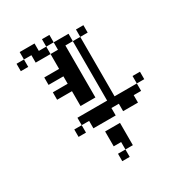

<svg xmlns="http://www.w3.org/2000/svg" viewBox="-188 -699 996 1066"><g transform="rotate(-30 309.5 -166.0)"><path d="M47.6 -523.8H95.2V-476.2H47.6ZM95.2 -571.4H142.9V-523.8H95.2ZM142.9 -571.4H190.5V-523.8H142.9ZM142.9 -523.8H190.5V-476.2H142.9ZM190.5 -523.8H238.1V-476.2H190.5ZM238.1 -571.4H285.7V-523.8H238.1ZM285.7 -523.8H333.3V-476.2H285.7ZM333.3 -523.8H381V-476.2H333.3ZM428.6 -523.8H476.2V-476.2H428.6ZM381 -476.2H428.6V-428.6H381ZM381 -381H428.6V-333.3H381ZM381 -333.3H428.6V-285.7H381ZM381 -285.7H428.6V-238.1H381ZM381 -238.1H428.6V-190.5H381ZM381 -190.5H428.6V-142.9H381ZM381 -142.9H428.6V-95.2H381ZM381 -428.6H428.6V-381H381ZM285.7 -476.2H333.3V-428.6H285.7ZM238.1 -476.2H285.7V-428.6H238.1ZM285.7 -428.6H333.3V-381H285.7ZM238.1 -428.6H285.7V-381H238.1ZM238.1 -381H285.7V-333.3H238.1ZM285.7 -381H333.3V-333.3H285.7ZM285.7 -333.3H333.3V-285.7H285.7ZM238.1 -333.3H285.7V-285.7H238.1ZM238.1 -285.7H285.7V-238.1H238.1ZM285.7 -238.1H333.3V-190.5H285.7ZM285.7 -285.7H333.3V-238.1H285.7ZM238.1 -238.1H285.7V-190.5H238.1ZM238.1 -190.5H285.7V-142.9H238.1ZM285.7 -190.5H333.3V-142.9H285.7ZM190.5 -381H238.1V-333.3H190.5ZM142.9 -381H190.5V-333.3H142.9ZM190.5 -285.7H238.1V-238.1H190.5ZM142.9 -285.7H190.5V-238.1H142.9ZM381 -95.2H428.6V-47.6H381ZM333.3 -95.2H381V-47.6H333.3ZM285.7 -95.2H333.3V-47.6H285.7ZM238.1 -95.2H285.7V-47.6H238.1ZM190.5 -95.2H238.1V-47.6H190.5ZM142.9 -47.6H190.5V0H142.9ZM333.3 -47.6H381V0H333.3ZM285.7 -47.6H333.3V0H285.7ZM238.1 -47.6H285.7V0H238.1ZM428.6 -95.2H476.2V-47.6H428.6ZM476.2 -95.2H523.8V-47.6H476.2ZM523.8 -95.2H571.4V-47.6H523.8ZM428.6 -47.6H476.2V0H428.6ZM476.2 -47.6H523.8V0H476.2ZM571.4 -142.9H619V-95.2H571.4ZM333.3 95.2H381V142.9H333.3ZM333.3 47.6H381V95.2H333.3ZM285.7 47.6H333.3V95.2H285.7ZM333.3 142.9H381V190.5H333.3ZM285.7 190.5H333.3V238.1H285.7ZM285.7 95.2H333.3V142.9H285.7Z"/></g></svg>

Font: Jacquard 12
Style: Regular
Weight: 400
Designer: Sarah Cadigan-Fried
Version: Version 1.000; ttfautohint (v1.8.4.7-5d5b)